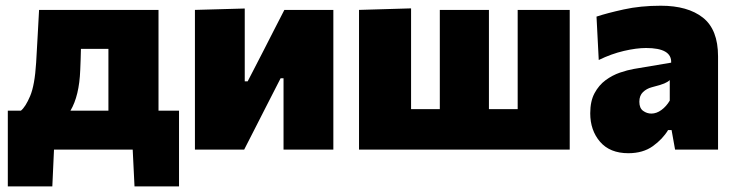

<svg xmlns="http://www.w3.org/2000/svg" viewBox="-20 -536 2632 688"><path d="M8 132V-139.5H55Q71.5 -153 88 -191.8Q104.5 -230.5 109.5 -311.5Q112.5 -362 115 -408.5Q117.5 -454.5 120 -500.5H548V-139.5H621.5V132H462L455.5 0H173.5L167.5 132ZM267.5 -285Q264 -192.5 232.5 -139.5H368.5V-361H270Q269.5 -342.5 269 -323.5Q268 -304.5 267.5 -285Z M678.5 0V-500.5L857 -505.5V-244.5H867.5L925 -356Q943.5 -392 962 -428.5Q980.5 -465 999 -500.5H1174.5V0H996V-255.5H985.5L929.5 -146Q911 -109.5 892.2 -72.8Q873.5 -36 855 0Z M1266.5 0V-500.5L1453 -506V-145H1556V-500.5H1732V-145H1835V-500.5H2021.5V0Z M2231.5 13Q2165.5 13 2130.2 -28Q2095 -69 2095 -130Q2095 -173.5 2110.5 -202.2Q2126 -231 2150.2 -248.8Q2174.5 -266.5 2201.5 -275.8Q2228.5 -285 2251.5 -289L2385 -311.5Q2387.5 -364 2295 -364Q2260.5 -364 2215.5 -353.5Q2170.5 -343 2125.5 -321L2117.5 -476.5Q2155 -489 2215 -502.2Q2275 -515.5 2348 -515.5Q2444.5 -515.5 2498.8 -472.8Q2553 -430 2553 -334V0H2399L2386.5 -70H2374Q2354.5 -37.5 2319.2 -12.2Q2284 13 2231.5 13ZM2314 -129Q2332.5 -129 2350 -141.8Q2367.5 -154.5 2380 -175.5V-249Q2372.5 -242 2360 -236.8Q2347.5 -231.5 2316 -223.5Q2297 -218.5 2284 -206Q2271 -193.5 2271 -171.5Q2271 -148.5 2284.5 -138.8Q2298 -129 2314 -129Z"/></svg>

Font: Heraclito ExtraBold
Style: Regular
Weight: 800
Designer: Kostas Bartsokas (font) & Cristiano Sobral (main changes)
Foundry: Kostas Bartsokas (font) & Cristiano Sobral (main changes)
Version: Version 1.00;July 8, 2020;FontCreator 13.0.0.2655 64-bit